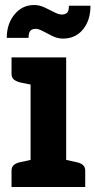

<svg xmlns="http://www.w3.org/2000/svg" viewBox="-20 -746 381 766"><path d="M102 0V-517H244V0ZM26 0V-65Q26 -80 35.5 -88Q45 -96 61 -99L111 -110L124 0ZM222 0 235 -110 285 -99Q301 -96 310.5 -88Q320 -80 320 -65V0ZM124 -517 111 -407 61 -417Q45 -421 35.5 -428.5Q26 -436 26 -452V-517ZM226 -688Q239 -688 247 -694.5Q255 -701 255 -723H341Q341 -665 311 -628.5Q281 -592 231 -592Q210 -592 189.5 -602Q169 -612 151.5 -621.5Q134 -631 122 -631Q109 -631 101.5 -623.5Q94 -616 94 -595H7Q7 -651 38 -688.5Q69 -726 116 -726Q137 -726 157.5 -716.5Q178 -707 196 -697.5Q214 -688 226 -688Z"/></svg>

Font: Aleo ExtraBold
Style: Regular
Weight: 800
Designer: Alessio Laiso
Foundry: Alessio Laiso
Version: Version 2.001;gftools[0.9.29]